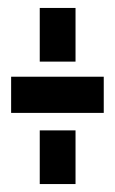

<svg xmlns="http://www.w3.org/2000/svg" viewBox="-20 -599 289 483"><path d="M170 -271V-136H80V-271ZM170 -579V-444H80V-579ZM8 -406H241V-315H8Z"/></svg>

Font: Fundamental  Brigade Condensed
Style: Regular
Weight: 400
Width: 3
Designer: Peter Wiegel, original typeface by Carl Albert Fahrenwaldt 1901
Foundry: Peter Wiegel
Version: Version 0.000 2012 initial release